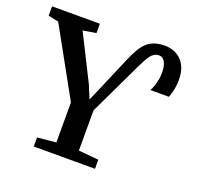

<svg xmlns="http://www.w3.org/2000/svg" viewBox="-146 -893 1068 1034"><g transform="rotate(20 388.0 -376.0)"><path d="M150 0V-52L257 -62V-291.5L43.5 -677L-15.5 -689.5V-743H258.5V-689.5L183.5 -677L314.5 -416L345.5 -340.5L378 -415.5L461 -610Q476.5 -646 491.8 -672.8Q507 -699.5 526 -717Q545 -734.5 570 -743.2Q595 -752 629.5 -752Q656 -752 679.8 -743.2Q703.5 -734.5 722 -716.5Q740.5 -698.5 751.2 -670.5Q762 -642.5 762 -603.5Q762 -583 759.5 -565.8Q757 -548.5 752.8 -532.8Q748.5 -517 743 -500.5H636.5Q649.5 -526 656.5 -554.5Q663.5 -583 663.5 -605Q663.5 -635 657.5 -654.2Q651.5 -673.5 641.2 -682.8Q631 -692 617 -692Q595 -692 579.5 -677Q564 -662 552.2 -639.2Q540.5 -616.5 529 -593L386 -293V-62.5L501 -52V0Z"/></g></svg>

Font: Merriweather 24pt SemiBold
Style: Regular
Weight: 600
Designer: Eben Sorkin
Foundry: Eben Sorkin
Version: Version 2.100